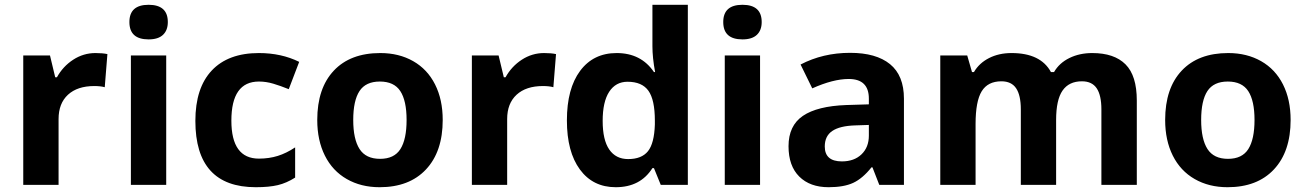

<svg xmlns="http://www.w3.org/2000/svg" viewBox="-20 -780 5510 810"><path d="M382.8 -556.2Q413.1 -556.2 433.1 -551.8L421.9 -412.1Q403.8 -417 377.9 -417Q306.6 -417 266.8 -380.4Q227.1 -343.8 227.1 -277.8V0H78.1V-545.9H190.9L212.9 -454.1H220.2Q245.6 -500 288.8 -528.1Q332 -556.2 382.8 -556.2Z M525.9 -687Q525.9 -759.8 606.9 -759.8Q688 -759.8 688 -687Q688 -652.3 667.7 -633.1Q647.5 -613.8 606.9 -613.8Q525.9 -613.8 525.9 -687ZM681.2 0H532.2V-545.9H681.2Z M1059.1 9.8Q804.2 9.8 804.2 -270Q804.2 -409.2 873.5 -482.7Q942.9 -556.2 1072.3 -556.2Q1167 -556.2 1242.2 -519L1198.2 -403.8Q1163.1 -418 1132.8 -427Q1102.5 -436 1072.3 -436Q956.1 -436 956.1 -271Q956.1 -110.8 1072.3 -110.8Q1115.2 -110.8 1151.9 -122.3Q1188.5 -133.8 1225.1 -158.2V-30.8Q1189 -7.8 1152.1 1Q1115.2 9.8 1059.1 9.8Z M1470.2 -273.9Q1470.2 -192.9 1496.8 -151.4Q1523.4 -109.9 1583.5 -109.9Q1643.1 -109.9 1669.2 -151.1Q1695.3 -192.4 1695.3 -273.9Q1695.3 -355 1668.9 -395.5Q1642.6 -436 1582.5 -436Q1522.9 -436 1496.6 -395.8Q1470.2 -355.5 1470.2 -273.9ZM1847.7 -273.9Q1847.7 -140.6 1777.3 -65.4Q1707 9.8 1581.5 9.8Q1502.9 9.8 1442.9 -24.7Q1382.8 -59.1 1350.6 -123.5Q1318.4 -188 1318.4 -273.9Q1318.4 -407.7 1388.2 -481.9Q1458 -556.2 1584.5 -556.2Q1663.1 -556.2 1723.1 -522Q1783.2 -487.8 1815.4 -423.8Q1847.7 -359.9 1847.7 -273.9Z M2275.4 -556.2Q2305.7 -556.2 2325.7 -551.8L2314.5 -412.1Q2296.4 -417 2270.5 -417Q2199.2 -417 2159.4 -380.4Q2119.6 -343.8 2119.6 -277.8V0H1970.7V-545.9H2083.5L2105.5 -454.1H2112.8Q2138.2 -500 2181.4 -528.1Q2224.6 -556.2 2275.4 -556.2Z M2577.6 9.8Q2481.4 9.8 2426.5 -64.9Q2371.6 -139.6 2371.6 -272Q2371.6 -406.2 2427.5 -481.2Q2483.4 -556.2 2581.5 -556.2Q2684.6 -556.2 2738.8 -476.1H2743.7Q2732.4 -537.1 2732.4 -585V-759.8H2881.8V0H2767.6L2738.8 -70.8H2732.4Q2681.6 9.8 2577.6 9.8ZM2629.9 -108.9Q2687 -108.9 2713.6 -142.1Q2740.2 -175.3 2742.7 -254.9V-271Q2742.7 -358.9 2715.6 -397Q2688.5 -435.1 2627.4 -435.1Q2577.6 -435.1 2550 -392.8Q2522.5 -350.6 2522.5 -270Q2522.5 -189.5 2550.3 -149.2Q2578.1 -108.9 2629.9 -108.9Z M3031.2 -687Q3031.2 -759.8 3112.3 -759.8Q3193.4 -759.8 3193.4 -687Q3193.4 -652.3 3173.1 -633.1Q3152.8 -613.8 3112.3 -613.8Q3031.2 -613.8 3031.2 -687ZM3186.5 0H3037.6V-545.9H3186.5Z M3689.5 0 3660.6 -74.2H3656.7Q3619.1 -26.9 3579.3 -8.5Q3539.6 9.8 3475.6 9.8Q3397 9.8 3351.8 -35.2Q3306.6 -80.1 3306.6 -163.1Q3306.6 -250 3367.4 -291.3Q3428.2 -332.5 3550.8 -336.9L3645.5 -339.8V-363.8Q3645.5 -446.8 3560.5 -446.8Q3495.1 -446.8 3406.7 -407.2L3357.4 -507.8Q3451.7 -557.1 3566.4 -557.1Q3676.3 -557.1 3734.9 -509.3Q3793.5 -461.4 3793.5 -363.8V0ZM3645.5 -252.9 3587.9 -251Q3522.9 -249 3491.2 -227.5Q3459.5 -206.1 3459.5 -162.1Q3459.5 -99.1 3531.7 -99.1Q3583.5 -99.1 3614.5 -128.9Q3645.5 -158.7 3645.5 -208Z M4435.5 0H4286.6V-318.8Q4286.6 -377.9 4266.8 -407.5Q4247.1 -437 4204.6 -437Q4147.5 -437 4121.6 -395Q4095.7 -353 4095.7 -256.8V0H3946.8V-545.9H4060.5L4080.6 -476.1H4088.9Q4110.8 -513.7 4152.3 -534.9Q4193.8 -556.2 4247.6 -556.2Q4370.1 -556.2 4413.6 -476.1H4426.8Q4448.7 -514.2 4491.5 -535.2Q4534.2 -556.2 4587.9 -556.2Q4680.7 -556.2 4728.3 -508.5Q4775.9 -460.9 4775.9 -356V0H4626.5V-318.8Q4626.5 -377.9 4606.7 -407.5Q4586.9 -437 4544.4 -437Q4489.7 -437 4462.6 -397.9Q4435.5 -358.9 4435.5 -273.9Z M5047.4 -273.9Q5047.4 -192.9 5074 -151.4Q5100.6 -109.9 5160.6 -109.9Q5220.2 -109.9 5246.3 -151.1Q5272.5 -192.4 5272.5 -273.9Q5272.5 -355 5246.1 -395.5Q5219.7 -436 5159.7 -436Q5100.1 -436 5073.7 -395.8Q5047.4 -355.5 5047.4 -273.9ZM5424.8 -273.9Q5424.8 -140.6 5354.5 -65.4Q5284.2 9.8 5158.7 9.8Q5080.1 9.8 5020 -24.7Q4960 -59.1 4927.7 -123.5Q4895.5 -188 4895.5 -273.9Q4895.5 -407.7 4965.3 -481.9Q5035.2 -556.2 5161.6 -556.2Q5240.2 -556.2 5300.3 -522Q5360.4 -487.8 5392.6 -423.8Q5424.8 -359.9 5424.8 -273.9Z"/></svg>

Font: Samim FD
Style: Bold-FD
Weight: 700
Foundry: DejaVu fonts team - Redesigned by Saber Rastikerdar
Version: Version 4.0.1